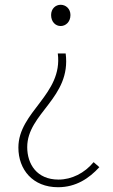

<svg xmlns="http://www.w3.org/2000/svg" viewBox="-20 -560 475 804"><path d="M223 224C298 224 353 187 396 140L372 119C334 165 280 192 225 192C134 192 94 127 94 56C94 -86 279 -150 255 -336H222C244 -164 57 -93 57 58C57 150 117 224 223 224ZM234 -451C255 -451 275 -468 275 -497C275 -524 255 -540 234 -540C213 -540 194 -524 194 -497C194 -468 213 -451 234 -451Z"/></svg>

Font: Harano Aji Gothic ExtraLight
Style: Regular
Weight: 250
Foundry: Masamichi Hosoda
Version: HaranoAjiGothic-ExtraLight version 20230610;ttx 4.39.4